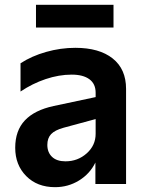

<svg xmlns="http://www.w3.org/2000/svg" viewBox="-20 -762 608 795"><path d="M43 -150Q43 -221 83 -263.5Q123 -306 202 -323L376 -360V-378Q376 -415 350 -434Q324 -453 277 -453Q224 -453 169 -434.5Q114 -416 65 -383V-500Q111 -530 171 -547Q231 -564 292 -564Q391 -564 446.5 -520Q502 -476 502 -394V0H375V-89Q352 -42 307 -14.5Q262 13 208 13Q134 13 88.5 -33Q43 -79 43 -150ZM251 -94Q302 -94 339 -127Q376 -160 376 -208V-269L243 -233Q207 -223 191.5 -206.5Q176 -190 176 -162Q176 -131 195.5 -112.5Q215 -94 251 -94ZM450 -742V-648H129V-742Z"/></svg>

Font: Application Semibold
Style: Regular
Weight: 600
Designer: Wei Huang
Foundry: Wei Huang
Version: Version 0.012